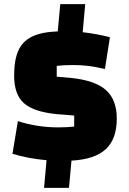

<svg xmlns="http://www.w3.org/2000/svg" viewBox="-20 -775 622 924"><path d="M324 -2 312 129H192L204 -4Q114 -12 40 -35L66 -192Q160 -162 260 -162Q306 -162 337 -166V-219L251 -226Q141 -237 94.5 -279Q48 -321 48 -411Q48 -487 68.5 -532Q89 -577 134.5 -599Q180 -621 258 -624L270 -755H390L378 -620Q446 -612 509 -596L485 -443Q437 -454 403 -458Q369 -462 331 -462Q285 -462 253 -458V-406L322 -400Q438 -388 490 -341.5Q542 -295 542 -204Q542 -106 489 -57Q436 -8 324 -2Z"/></svg>

Font: Changa Black
Style: Regular
Weight: 900
Designer: Eduardo Rodriguez Tunni
Foundry: Eduardo Rodriguez Tunni
Version: Version 2.001; ttfautohint (v1.5.10-5e6f)